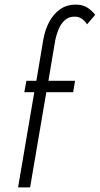

<svg xmlns="http://www.w3.org/2000/svg" viewBox="-20 -809 431 829"><path d="M94 -460H137L167 -638Q174 -679 192 -713.5Q210 -748 239.5 -769Q269 -790 312 -789Q340 -788 359 -775Q378 -762 391 -745L356 -704Q347 -718 334 -727.5Q321 -737 304 -737Q278 -738 260.5 -722.5Q243 -707 233 -682.5Q223 -658 218 -632L189 -460H304L296 -411H180L110 0H58L128 -411H85Z"/></svg>

Font: Jost* Light
Style: Italic
Weight: 300
Italic angle: -10°
Version: Version 3.7